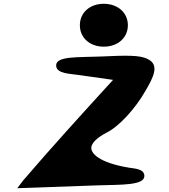

<svg xmlns="http://www.w3.org/2000/svg" viewBox="-20 -955 891 1012"><path d="M71 37 494 22C621 18 743 23 741 -29C739 -65 692 -66 661 -71C502 -97 454 -148 462 -183C467 -203 490 -229 542 -256C607 -288 693 -382 746 -475C787 -545 823 -612 760 -643C718 -666 643 -663 507 -657C394 -652 272 -661 276 -608C279 -566 348 -567 400 -559L576 -534C416 -359 254 -181 103 -5ZM527 -709C601 -709 654 -756 654 -822C654 -888 601 -935 527 -935C453 -935 401 -888 401 -822C401 -756 453 -709 527 -709Z"/></svg>

Font: Venom Sans
Style: Bd
Weight: 700
Version: Version 1.001